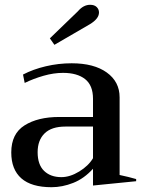

<svg xmlns="http://www.w3.org/2000/svg" viewBox="-20 -771 594 801"><path d="M188 -611 305 -724Q328 -751 356 -751Q374 -751 383.5 -741.5Q393 -732 393 -719Q393 -693 355 -670L207 -584ZM27 -135Q27 -213 82.5 -248Q138 -283 227 -283H368V-359Q368 -415 335 -441Q302 -467 243 -467Q204 -467 162 -455Q120 -443 83 -425L76 -460Q118 -482 171 -494.5Q224 -507 279 -507Q372 -507 425.5 -468.5Q479 -430 479 -365V-41Q517 -33 548 -24V-15L368 3V-67Q331 -26 285.5 -8Q240 10 195 10Q111 10 69 -27Q27 -64 27 -135ZM368 -111V-243H253Q195 -243 166 -214.5Q137 -186 137 -136Q137 -84 164 -58Q191 -32 236 -32Q272 -32 310.5 -55.5Q349 -79 368 -111Z"/></svg>

Font: Trirong Medium
Style: Regular
Weight: 500
Designer: Katatrad Team
Foundry: CadsonDemak
Version: Version 1.001